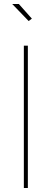

<svg xmlns="http://www.w3.org/2000/svg" viewBox="-20 -938 258 958"><path d="M99 0V-710H119V0ZM41 -918H74L139 -845L123 -833Z"/></svg>

Font: Raleway Thin Thin
Style: Regular
Weight: 250
Version: Version 4.026